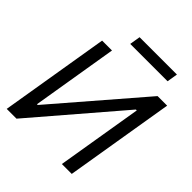

<svg xmlns="http://www.w3.org/2000/svg" viewBox="-245 -1058 1207 1207"><g transform="rotate(45 359.0 -454.5)"><path d="M139.6 -727.5H227.5L132.8 -155.3H139.6L632.8 -727.5H717.8L597.2 0H509.3L604 -571.3H596.2L106 0H19ZM623 -909.2 611.3 -837.9H279.3L291 -909.2Z"/></g></svg>

Font: Inter Tight
Style: Italic
Weight: 400
Italic angle: -9.39999°
Designer: Rasmus Andersson
Foundry: rsms
Version: Version 3.002